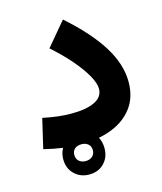

<svg xmlns="http://www.w3.org/2000/svg" viewBox="-105 -623 710 842"><g transform="rotate(-15 250.0 -202.5)"><path d="M196.8 -48.8Q239.7 -48.8 265.1 -22.7Q290.5 3.4 290.5 46.4Q290.5 86.4 264.6 113.3Q238.8 140.1 196.8 140.1Q156.7 140.1 129.9 114Q103 87.9 103 46.4Q103 5.9 130.1 -21.5Q157.2 -48.8 196.8 -48.8ZM196.8 2.9Q177.7 2.9 166.3 12.7Q154.8 22.5 154.8 40.5Q154.8 58.6 166.5 68.8Q178.2 79.1 196.8 79.1Q215.3 79.1 227.1 68.6Q238.8 58.1 238.8 40.5Q238.8 22.9 227.1 12.9Q215.3 2.9 196.8 2.9ZM467.8 -208.5Q467.8 -139.2 432.6 -92Q397.5 -44.9 336.2 -21Q274.9 2.9 195.8 2.9Q119.6 2.9 29.8 -19.5L61 -153.3Q97.7 -145.5 129.9 -141.8Q162.1 -138.2 191.4 -138.2Q258.8 -138.2 296.6 -157Q334.5 -175.8 334.5 -212.4Q334.5 -237.8 313.7 -274.4Q293 -311 256.1 -353.8Q219.2 -396.5 170.4 -439.5L260.3 -546.4Q365.2 -453.6 416.5 -370.8Q467.8 -288.1 467.8 -208.5Z"/></g></svg>

Font: Estedad-FD Bold
Style: Regular
Weight: 700
Designer: Amin Abedi
Version: Version 7.3